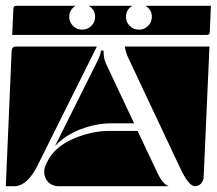

<svg xmlns="http://www.w3.org/2000/svg" viewBox="-20 -650 745 660"><path d="M0 -10 20 -475Q21 -490 35 -490H313L109 -81Q77 -16 35 -10ZM409 -490H700L680 -40Q679 -27 670.5 -18.5Q662 -10 650 -10Q629 -10 600 -71L421 -451Q412 -470 409 -490ZM132 -59Q132 -73 139 -87L143 -95Q167 -144 230 -172Q293 -200 356 -200H453L520 -58Q539 -17 560 -10H177Q156 -12 144 -26Q132 -40 132 -59ZM169 -148 312 -434Q327 -464 327 -476H336Q336 -449 344 -432L441 -226H361Q311 -226 258 -206Q205 -186 169 -148ZM22 -530 26 -620Q26 -630 36 -630H240Q218 -617 218 -592Q218 -574 231 -561Q244 -548 262 -548Q281 -548 294 -561Q307 -574 307 -592Q307 -617 285 -630H435Q413 -617 413 -592Q413 -574 426 -561Q439 -548 458 -548Q476 -548 489 -561Q502 -574 502 -592Q502 -617 480 -630H705L701 -540Q701 -530 691 -530Z"/></svg>

Font: PrimecolorCV1
Style: Medium
Weight: 500
Designer: gluk
Foundry: gluk
Version: Version 0.672